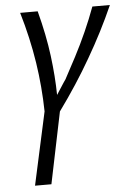

<svg xmlns="http://www.w3.org/2000/svg" viewBox="-53 -482 562 829"><g transform="rotate(-5 227.5 -67.5)"><path d="M65 307 134 -9Q132 -116 116 -221Q99 -331 66 -442H142Q170 -336 181.5 -245Q193 -154 194 -75Q237 -142 238 -142Q238 -142 238 -142Q238 -142 237 -141Q243 -153 285 -231Q340 -336 379 -442H455Q406 -331 342 -221Q280 -113 200 -3L136 307Z"/></g></svg>

Font: Isabella Sans
Style: Italic
Weight: 400
Italic angle: -12°
Designer: Christian Thalmann (Catharsis Fonts), Cristiano Sobral
Foundry: The Isabella Sans Project Authors
Version: Version 2.026; ttfautohint (v1.8.4.7-5d5b-dirty)